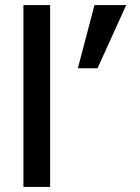

<svg xmlns="http://www.w3.org/2000/svg" viewBox="-20 -742 557 762"><path d="M73 0H179V-722H73ZM481 -722H355L289 -471H367Z"/></svg>

Font: Perun Medium
Style: Regular
Weight: 500
Foundry: Copyright (c) Stefan Peev, Context Ltd, 2016
Version: Version 1.089